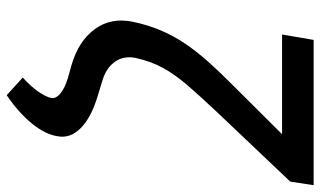

<svg xmlns="http://www.w3.org/2000/svg" viewBox="-212 -556 956 573"><g transform="rotate(90 266.5 -270.0)"><path d="M474.6 -727.5H533.2L522.5 -657.7L313.5 -437.5Q268.1 -389.2 236.1 -352.3Q204.1 -315.4 183.8 -279.1Q163.6 -242.7 153.3 -195.8Q146.5 -161.1 164.3 -135.3Q182.1 -109.4 217.8 -98.1L272 -81.5Q333 -62.5 363.5 -31.7Q394 -1 387.2 36.1Q381.8 73.2 349.1 113.3Q316.4 153.3 264.6 188.5L211.9 140.6Q238.8 116.2 254.2 94Q269.5 71.8 272.9 55.7Q275.4 41.5 259.5 28.3Q243.7 15.1 213.4 5.9L173.3 -5.4Q102.5 -26.4 67.4 -74.5Q32.2 -122.6 45.4 -187.5Q54.7 -231.9 70.6 -269.8Q86.4 -307.6 109.6 -342.3Q132.8 -377 163.6 -411.6Q194.3 -446.3 233.4 -484.9ZM99.6 -727.5H491.7L476.6 -633.3H83.5Z"/></g></svg>

Font: Inter Tight Medium
Style: Italic
Weight: 500
Italic angle: -9.39999°
Designer: Rasmus Andersson
Foundry: rsms
Version: Version 3.004